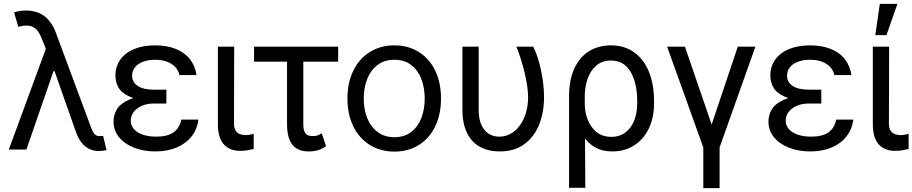

<svg xmlns="http://www.w3.org/2000/svg" viewBox="-20 -771 4705 990"><path d="M372.1 -88.9 246.1 -447.3 220.7 -508.8 199.2 -562.5Q185.5 -599.6 169.4 -617.2Q153.3 -634.8 131.3 -638.2Q109.4 -641.6 74.2 -632.8L52.7 -707Q62.5 -710.9 78.6 -713.9Q94.7 -716.8 113.3 -716.8Q170.9 -716.8 210 -687Q249 -657.2 270.5 -595.7L451.2 -109.4Q456.1 -96.7 460.4 -88.9Q464.8 -81.1 472.7 -75.2Q480.5 -69.3 492.2 -69.3Q502 -70.3 511.7 -70.3L529.3 2.9Q519.5 4.9 509.3 6.3Q499 7.8 490.2 7.8Q462.9 7.8 440.4 -2.9Q418 -13.7 400.9 -35.2Q383.8 -56.6 372.1 -88.9ZM232.4 -562.5 267.6 -404.3H255.9L116.2 0H25.4Z M837.9 -276.4V-237.3H774.4Q739.3 -237.3 711.9 -225.6Q684.6 -213.9 669.4 -193.8Q654.3 -173.8 654.3 -148.4Q654.3 -124 670.4 -105.5Q686.5 -86.9 716.3 -76.7Q746.1 -66.4 785.2 -66.4Q842.8 -66.4 874 -87.9Q905.3 -109.4 915 -154.3H1002.9Q997.1 -105.5 968.3 -68.4Q939.5 -31.2 891.6 -10.7Q843.8 9.8 781.2 9.8Q719.7 9.8 670.4 -9.8Q621.1 -29.3 593.3 -64Q565.4 -98.6 565.4 -143.6Q565.4 -177.7 582.5 -207Q599.6 -236.3 644 -256.3Q688.5 -276.4 765.6 -276.4ZM575.2 -380.9Q575.2 -429.7 601.1 -464.8Q627 -500 672.9 -518.6Q718.8 -537.1 779.3 -537.1Q839.8 -537.1 885.7 -519Q931.6 -501 959 -466.3Q986.3 -431.6 993.2 -383.8H905.3Q897.5 -419.9 864.3 -441.4Q831.1 -462.9 779.3 -462.9Q744.1 -462.9 717.3 -452.6Q690.4 -442.4 675.8 -423.8Q661.1 -405.3 661.1 -380.9Q661.1 -347.7 689.9 -328.1Q718.8 -308.6 774.4 -308.6H837.9V-253.9H765.6Q690.4 -253.9 648.4 -272.9Q606.4 -292 590.8 -319.8Q575.2 -347.7 575.2 -380.9Z M1187.5 -530.3 1186.5 -132.8Q1186.5 -110.4 1195.3 -97.2Q1204.1 -84 1217.8 -79.1Q1231.4 -74.2 1248 -74.2Q1259.8 -74.2 1281.2 -79.1Q1287.1 -81.1 1288.1 -81.1V-2.9Q1272.5 1 1256.3 3.9Q1240.2 6.8 1217.8 6.8Q1165 6.8 1134.3 -26.4Q1103.5 -59.6 1103.5 -131.8V-530.3Z M1723.6 -453.1H1290V-530.3H1723.6ZM1543.9 -530.3V-129.9Q1543.9 -102.5 1551.8 -88.9Q1559.6 -75.2 1570.3 -72.3Q1581.1 -69.3 1596.7 -69.3Q1608.4 -69.3 1620.1 -73.7Q1631.8 -78.1 1638.7 -84L1661.1 -17.6Q1639.6 -2 1618.7 3.9Q1597.7 9.8 1571.3 9.8Q1515.6 9.8 1487.8 -24.4Q1460 -58.6 1460 -133.8V-530.3Z M1771.5 -262.7Q1771.5 -344.7 1801.8 -406.7Q1832 -468.8 1887.2 -502.9Q1942.4 -537.1 2013.7 -537.1Q2085 -537.1 2139.6 -502.9Q2194.3 -468.8 2224.1 -406.7Q2253.9 -344.7 2253.9 -262.7Q2253.9 -181.6 2224.1 -119.6Q2194.3 -57.6 2139.6 -23.4Q2085 10.7 2013.7 10.7Q1942.4 10.7 1887.2 -23.4Q1832 -57.6 1801.8 -119.6Q1771.5 -181.6 1771.5 -262.7ZM2169.9 -262.7Q2169.9 -317.4 2152.8 -362.8Q2135.7 -408.2 2100.6 -435.5Q2065.4 -462.9 2013.7 -462.9Q1961.9 -462.9 1926.3 -435.5Q1890.6 -408.2 1873 -362.8Q1855.5 -317.4 1855.5 -262.7Q1855.5 -208 1873 -163.1Q1890.6 -118.2 1926.3 -90.8Q1961.9 -63.5 2013.7 -63.5Q2065.4 -63.5 2100.6 -90.8Q2135.7 -118.2 2152.8 -163.1Q2169.9 -208 2169.9 -262.7Z M2448.2 -530.3V-204.1Q2448.2 -156.2 2462.9 -125.5Q2477.5 -94.7 2501 -80.6Q2524.4 -66.4 2553.7 -66.4Q2596.7 -66.4 2630.9 -93.3Q2665 -120.1 2684.1 -167Q2703.1 -213.9 2703.1 -269.5Q2702.1 -325.2 2685.1 -396.5Q2668 -467.8 2642.6 -530.3H2729.5Q2752.9 -485.4 2769 -411.1Q2785.2 -336.9 2785.2 -269.5Q2785.2 -193.4 2760.7 -130.4Q2736.3 -67.4 2685.1 -28.8Q2633.8 9.8 2556.6 9.8Q2498 9.8 2455.1 -13.7Q2412.1 -37.1 2388.2 -85.4Q2364.3 -133.8 2364.3 -206.1V-530.3Z M3129.9 -537.1Q3199.2 -537.1 3249.5 -501.5Q3299.8 -465.8 3326.2 -400.4Q3352.5 -335 3352.5 -248V-238.3Q3352.5 -166 3326.2 -109.9Q3299.8 -53.7 3251 -22Q3202.1 9.8 3136.7 9.8Q3085 9.8 3047.9 -11.7Q3010.7 -33.2 2986.3 -71.8Q2961.9 -110.4 2941.4 -168.9L2995.1 -234.4Q2995.1 -197.3 3008.8 -158.2Q3022.5 -119.1 3053.2 -92.3Q3084 -65.4 3131.8 -65.4Q3175.8 -65.4 3206.1 -88.9Q3236.3 -112.3 3251 -151.4Q3265.6 -190.4 3265.6 -238.3V-248Q3265.6 -342.8 3231.4 -400.9Q3197.3 -459 3129.9 -459Q3084 -459 3053.7 -432.1Q3023.4 -405.3 3009.3 -363.3Q2995.1 -321.3 2995.1 -273.4L2998 197.3H2914.1V-272.5Q2914.1 -359.4 2941.9 -418.9Q2969.7 -478.5 3018.6 -507.8Q3067.4 -537.1 3129.9 -537.1Z M3511.7 -530.3 3649.4 -128.9 3784.2 -530.3H3875L3690.4 -10.7V199.2H3606.4V-10.7L3419.9 -530.3Z M4214.8 -276.4V-237.3H4151.4Q4116.2 -237.3 4088.9 -225.6Q4061.5 -213.9 4046.4 -193.8Q4031.2 -173.8 4031.2 -148.4Q4031.2 -124 4047.4 -105.5Q4063.5 -86.9 4093.3 -76.7Q4123 -66.4 4162.1 -66.4Q4219.7 -66.4 4251 -87.9Q4282.2 -109.4 4292 -154.3H4379.9Q4374 -105.5 4345.2 -68.4Q4316.4 -31.2 4268.6 -10.7Q4220.7 9.8 4158.2 9.8Q4096.7 9.8 4047.4 -9.8Q3998 -29.3 3970.2 -64Q3942.4 -98.6 3942.4 -143.6Q3942.4 -177.7 3959.5 -207Q3976.6 -236.3 4021 -256.3Q4065.4 -276.4 4142.6 -276.4ZM3952.1 -380.9Q3952.1 -429.7 3978 -464.8Q4003.9 -500 4049.8 -518.6Q4095.7 -537.1 4156.2 -537.1Q4216.8 -537.1 4262.7 -519Q4308.6 -501 4335.9 -466.3Q4363.3 -431.6 4370.1 -383.8H4282.2Q4274.4 -419.9 4241.2 -441.4Q4208 -462.9 4156.2 -462.9Q4121.1 -462.9 4094.2 -452.6Q4067.4 -442.4 4052.7 -423.8Q4038.1 -405.3 4038.1 -380.9Q4038.1 -347.7 4066.9 -328.1Q4095.7 -308.6 4151.4 -308.6H4214.8V-253.9H4142.6Q4067.4 -253.9 4025.4 -272.9Q3983.4 -292 3967.8 -319.8Q3952.1 -347.7 3952.1 -380.9Z M4564.5 -530.3 4563.5 -132.8Q4563.5 -110.4 4572.3 -97.2Q4581.1 -84 4594.7 -79.1Q4608.4 -74.2 4625 -74.2Q4636.7 -74.2 4658.2 -79.1Q4664.1 -81.1 4665 -81.1V-2.9Q4649.4 1 4633.3 3.9Q4617.2 6.8 4594.7 6.8Q4542 6.8 4511.2 -26.4Q4480.5 -59.6 4480.5 -131.8V-530.3ZM4516.6 -751H4607.4L4550.8 -589.8H4493.2Z"/></svg>

Font: WEMIX Pretendard Variable
Style: Regular
Weight: 400
Designer: Base glyphs from Inter by Rasmus Andersson; Hangeul glyphs from Noto Sans CJK(Source Han Sans) by Jang Soo-young and Kan
Foundry: Kil Hyung-jin
Version: Version 1.000;Glyphs 3.2 (3208)